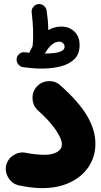

<svg xmlns="http://www.w3.org/2000/svg" viewBox="-20 -867 506 962"><path d="M63.5 -572.8Q65.4 -588.4 77.9 -597.9Q90.3 -607.4 105.5 -605Q116.7 -603.5 127.4 -602.5Q128.4 -606.9 130.4 -610.8Q136.2 -623.5 143.1 -635.3Q143.1 -637.7 143.6 -639.6Q145 -650.9 145.5 -663.3Q146 -675.8 146 -690.9Q146 -723.6 143.6 -755.4Q141.1 -787.1 138.7 -805.2Q136.7 -820.3 146.7 -832.3Q156.7 -844.2 170.4 -846.2Q187.5 -848.6 199.7 -838.1Q211.9 -827.6 213.9 -812.5Q216.8 -794.4 219.2 -768.6Q221.7 -742.7 221.7 -720.2Q221.7 -718.3 221.7 -716.3Q252.9 -733.9 286.1 -733.9Q327.1 -733.9 353 -708.7Q378.9 -683.6 378.9 -640.6Q378.9 -596.7 353 -571Q327.1 -545.4 284.2 -534.4Q241.2 -523.4 189 -523.4Q146 -523.4 95.7 -530.3Q80.6 -532.7 71 -545.2Q61.5 -557.6 63.5 -572.8ZM276.9 -658.2Q238.8 -658.2 204.6 -598.6Q226.1 -598.6 249 -601.1Q272 -603.5 287.8 -610.8Q303.7 -618.2 303.7 -633.3Q303.7 -641.6 296.6 -649.9Q289.6 -658.2 276.9 -658.2ZM10.7 -37.6Q18.1 -70.8 48.1 -89.6Q78.1 -108.4 110.8 -101.1Q132.3 -96.7 158.2 -94Q184.1 -91.3 202.1 -91.3Q243.2 -91.3 266.6 -105.5Q290 -119.6 290 -145Q290 -170.9 259.3 -216.3Q228.5 -261.7 170.4 -313.5Q145 -336.4 143.1 -371.6Q141.1 -406.7 163.6 -432.1Q186.5 -458 221.7 -460.2Q256.8 -462.4 282.2 -439.5Q376.5 -355.5 417.2 -285.2Q458 -214.8 458 -147.9Q458 -82 424.3 -31.7Q390.6 18.6 330.6 47.1Q270.5 75.7 190.4 75.7Q164.1 75.7 135.3 72Q106.4 68.4 74.7 62Q42 54.7 22.9 24.9Q3.9 -4.9 10.7 -37.6Z"/></svg>

Font: Mikhak Black
Style: Regular
Weight: 900
Designer: Amin Abedi
Version: Version 3.3